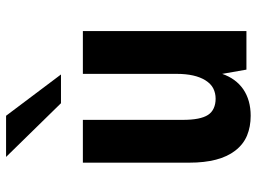

<svg xmlns="http://www.w3.org/2000/svg" viewBox="-128 -716 858 642"><g transform="rotate(-90 301.0 -395.0)"><path d="M97.2 -803.7H234.9L373 -620.1H276.9ZM234.9 14.2Q198.2 14.2 168.7 2Q139.2 -10.3 118.2 -37.6Q78.1 -89.4 78.1 -190.9V-546.9H221.2V-212.9Q221.2 -153.8 237.8 -128.4Q246.1 -115.7 260 -109.4Q273.9 -103 292 -103Q310.5 -103 326.2 -110.8Q341.8 -118.7 353.5 -137.2Q375 -171.9 375 -232.9V-546.9H518.1V0H389.2L375 -81.1Q359.4 -35.6 323.7 -10.7Q287.1 14.2 234.9 14.2Z"/></g></svg>

Font: Hack
Style: Bold
Weight: 700
Monospace: yes
Designer: Christopher Simpkins
Foundry: Christopher Simpkins
Version: Version 2.017